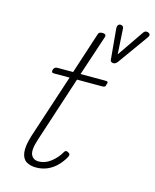

<svg xmlns="http://www.w3.org/2000/svg" viewBox="-120 -875 786 973"><g transform="rotate(15 273.0 -389.0)"><path d="M163 16Q132 16 111.5 3Q91 -10 86.5 -42Q82 -74 99 -130L210 -468H129Q119 -468 117 -472.5Q115 -477 117 -485Q120 -493 125 -496.5Q130 -500 139 -500H220L290 -715Q292 -723 297 -726.5Q302 -730 313 -730Q323 -730 327.5 -726Q332 -722 330 -714L259 -500H389Q400 -500 402 -496Q404 -492 400 -484Q399 -474 394.5 -471Q390 -468 380 -468H249L137 -125Q117 -65 128 -41Q139 -17 168 -17Q201 -17 230.5 -39.5Q260 -62 278 -93Q281 -100 286.5 -103Q292 -106 300 -101Q309 -97 310 -91Q311 -85 307 -78Q293 -52 271.5 -30Q250 -8 222.5 4Q195 16 163 16ZM527 -794Q536 -794 543 -787.5Q550 -781 539 -766L425 -607Q421 -603 416.5 -599.5Q412 -596 405 -596Q399 -596 394.5 -599Q390 -602 389 -606L374 -769Q373 -780 377.5 -787Q382 -794 390 -794Q395 -794 400.5 -791Q406 -788 407 -779L415 -645L509 -782Q514 -790 518.5 -792Q523 -794 527 -794Z"/></g></svg>

Font: Playwrite MX Thin
Style: Regular
Weight: 250
Designer: Veronika Burian, José Scaglione
Foundry: TypeTogether
Version: Version 1.002